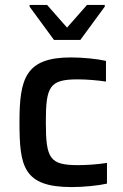

<svg xmlns="http://www.w3.org/2000/svg" viewBox="-20 -751 501 779"><path d="M100 -724 199 -589H306L405 -724V-731H333L252 -639L171 -731H100ZM271 8C320 8 379 2 414 -6V-90C376 -84 331 -81 297 -81C182 -81 166 -107 166 -255C166 -399 180 -429 295 -429C331 -429 379 -425 410 -420V-504C375 -512 316 -518 268 -518C84 -518 59 -433 59 -256C59 -76 74 8 271 8Z"/></svg>

Font: Saira UNSAM Medium
Style: Regular
Weight: 500
Designer: Hector Gatti with collaboration of the Omnibus-Type team
Foundry: Omnibus-Type
Version: Version 0.072;PS 000.072;hotconv 1.0.88;makeotf.lib2.5.64775